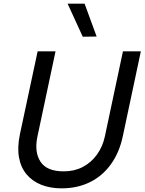

<svg xmlns="http://www.w3.org/2000/svg" viewBox="-20 -1021 791 1051"><path d="M317 10Q255 10 206 -9.5Q157 -29 125.5 -66.5Q94 -104 84 -159Q74 -214 89 -286L186 -740H284L185 -274Q167 -189 201.5 -136Q236 -83 329 -83Q387 -83 433 -107Q479 -131 510.5 -174.5Q542 -218 554 -274L653 -740H751L652 -274Q633 -185 586.5 -121Q540 -57 471.5 -23.5Q403 10 317 10ZM509 -821 433 -820 350 -1001H443Z"/></svg>

Font: Be Vietnam Pro Variable Thin
Style: Italic
Weight: 100
Italic angle: -12°
Designer: Lam Bao, Tony Le, Vietanh Nguyen
Foundry: Yellow Type Foundry
Version: Version 1.002